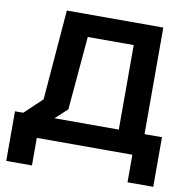

<svg xmlns="http://www.w3.org/2000/svg" viewBox="-91 -790 1021 1029"><g transform="rotate(10 420.0 -275.0)"><path d="M10 -120H55L150 -210L190 -700H715V-120H810V150H670V0H150V150H10ZM290 -180 225 -120H575V-580H325Z"/></g></svg>

Font: Squares Bold
Style: Regular
Weight: 400
Designer: Typetype
Foundry: Typetype
Version: Version 001.000